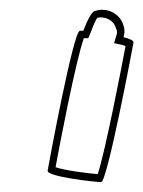

<svg xmlns="http://www.w3.org/2000/svg" viewBox="-20 -616 289 387"><path d="M76 -272C74 -260 171 -249 184 -249C196 -249 247 -518 249 -530C250 -534 242 -538 229 -541C231 -548 232 -556 229 -564C223 -588 196 -602 172 -594C166 -594 157 -578 148 -554H141C128 -554 78 -284 76 -272ZM92 -279C99 -318 133 -495 149 -539H158L163 -551C168 -565 173 -576 176 -580C192 -584 210 -575 214 -558C217 -554 216 -547 214 -543L210 -529L224 -526C228 -525 231 -524 233 -523C226 -485 192 -310 177 -265C153 -267 108 -273 92 -279Z"/></svg>

Font: Ampere
Style: OuLnIta
Weight: 400
Version: Version 1